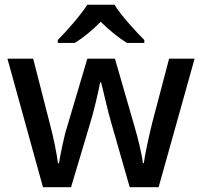

<svg xmlns="http://www.w3.org/2000/svg" viewBox="-20 -786 847 805"><path d="M346.2 -766.1C318.4 -722.7 259.3 -655.3 222.2 -618.2V-606H293.9C330.1 -628.9 366.2 -658.2 402.3 -694.8C438 -659.2 477.5 -627.4 512.2 -606H585V-618.2C549.8 -653.3 485.4 -723.6 460 -766.1ZM523.9 -1H645L795.9 -540H689L617.2 -267.1C603 -209.5 586.9 -133.3 583 -102.1H579.1C575.2 -138.2 557.6 -209.5 545.9 -249L461.9 -540H346.2L259.8 -249C248.5 -214.4 232.4 -133.3 227.1 -101.1H223.1C220.7 -120.1 216.3 -146 210 -177.7C203.6 -209.5 196.3 -239.3 189 -267.1L119.1 -540H11.2L160.2 -1H277.8L357.9 -269C373.5 -318.4 394.5 -410.2 399.9 -440.9H403.8C412.1 -410.6 431.6 -320.3 446.8 -270Z"/></svg>

Font: Noto Reveo Sans
Style: Regular
Weight: 500
Designer: Monotype Design Team
Foundry: Monotype Imaging Inc.
Version: Version 2.007